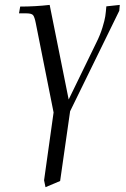

<svg xmlns="http://www.w3.org/2000/svg" viewBox="-20 -466 519 789"><path d="M58.1 -411.1 63 -439Q124 -439 184.1 -445.8L262.2 -57.1L376 -291Q392.1 -323.2 401.1 -353Q410.2 -382.8 412.6 -398.9Q415 -415 417 -439.9L472.2 -445.8L470.2 -421.9L268.1 -8.8L227.1 277.8L167 303.2L161.1 274.9L200.2 -3.9L127 -371.1Q122.1 -396 116 -403.6Q109.9 -411.1 88.9 -411.1Z"/></svg>

Font: Dihjauti S
Style: Italic
Weight: 400
Italic angle: -9°
Designer: T. Christopher White
Version: Version 3.0.0